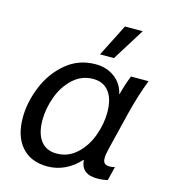

<svg xmlns="http://www.w3.org/2000/svg" viewBox="-111 -820 809 920"><g transform="rotate(15 293.5 -360.0)"><path d="M452 -413H454Q466 -461 485 -508H572Q542 -432 516 -328L471 -144Q464 -116 464 -98Q464 -80 472 -72.5Q480 -65 498 -65Q511 -65 523 -69L506 0Q482 6 454 6Q375 6 370 -63H368Q336 -27 295 -7.5Q254 12 209 12Q126 12 80.5 -40Q35 -92 35 -184Q35 -260 67 -338.5Q99 -417 161 -469Q223 -521 307 -521Q362 -521 401.5 -491.5Q441 -462 452 -413ZM129 -197Q129 -131 156.5 -95Q184 -59 235 -59Q292 -59 334.5 -98Q377 -137 398.5 -196Q420 -255 420 -312Q420 -378 392.5 -414Q365 -450 314 -450Q257 -450 214.5 -411Q172 -372 150.5 -313Q129 -254 129 -197ZM314 -572 395 -732H483L383 -572Z"/></g></svg>

Font: CST
Style: Italic
Weight: 400
Italic angle: -14°
Version: Version 1.00